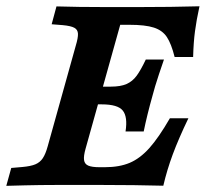

<svg xmlns="http://www.w3.org/2000/svg" viewBox="-39 -591 655 611"><path d="M40.7 -1.2Q10.3 -0.8 -19 0.4L-3.2 -56.5L32.4 -59.6Q59.2 -62 73.8 -68.2Q88.4 -74.4 97.2 -87.6Q106 -100.7 112.9 -125.8L202 -445.2Q209.7 -470.7 209.1 -483.6Q208.6 -496.5 197.7 -502.5Q186.7 -508.6 160.8 -511L125.4 -513.8L140.7 -570.6Q207.7 -568.5 297 -568.5H297.5H401.4Q505.4 -568.5 595.8 -571Q586.1 -526.6 581.5 -491.5Q576.8 -456.4 575.6 -409.7H516.7Q506.2 -451.6 492.1 -473Q478 -494.4 450.6 -503.2Q423.2 -512.1 372.4 -512.1H343.6L233.4 -118.1Q226.6 -94.2 228.5 -81.5Q230.3 -68.9 242 -63.9Q253.6 -58.9 278 -58.9H294.4Q340.6 -58.9 373.5 -72.7Q406.4 -86.5 436.2 -119.7Q466 -153 501.6 -214.6H560.5Q529.2 -149.4 510.8 -99.8Q492.4 -50.2 480.7 0Q388.8 -2.4 288 -2.4H142.7H137.7Q89.2 -2.4 40.7 -1.2ZM264.6 -315.3H420.3L404.1 -258.9H248.5ZM284.5 -258.9 313.6 -315.3Q345 -315.3 363.8 -323.7Q382.6 -332 395.8 -349.9Q409 -367.8 425 -401.6H482.8Q464.9 -350.1 454.7 -316.5L446.5 -287.1Q428.9 -224.8 418.3 -172.6H360.5Q367.7 -219.2 351.8 -239Q336 -258.9 284.5 -258.9Z"/></svg>

Font: Playfair Micro SmCond SmLight
Style: Italic
Weight: 360
Width: 4
Italic angle: -15.6°
Designer: Claus Eggers Sørensen
Foundry: Claus Eggers Sørensen
Version: Version 2.203;Glyphs 3.3 (3326)